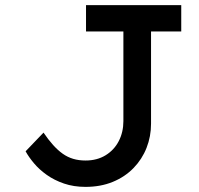

<svg xmlns="http://www.w3.org/2000/svg" viewBox="-20 -720 778 750"><path d="M314 10Q268 10 230 -3Q192 -16 162.5 -37Q133 -58 112.5 -82.5Q92 -107 80 -129L150 -202Q169 -174 187.5 -153.5Q206 -133 225 -119.5Q244 -106 266 -99.5Q288 -93 314 -93Q359 -93 392.5 -113.5Q426 -134 444 -169Q462 -204 462 -247V-597H316V-700H688V-597H570V-237Q570 -187 552.5 -142.5Q535 -98 501.5 -63.5Q468 -29 420.5 -9.5Q373 10 314 10Z"/></svg>

Font: Lexend Exa
Style: Regular
Weight: 400
Designer: Bonnie Shaver-Troup, Thomas Jockin
Foundry: Lexend
Version: Version 1.007